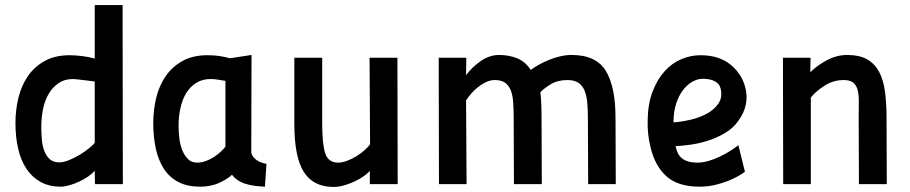

<svg xmlns="http://www.w3.org/2000/svg" viewBox="-20 -727 3594 758"><path d="M465 0H355L354 -53Q345 -42 328.5 -30.5Q312 -19 292.5 -10Q273 -1 253.5 4.5Q234 10 220 10Q175 10 141.5 -8Q108 -26 85.5 -59Q63 -92 52 -138.5Q41 -185 41 -242Q41 -292 52.5 -340Q64 -388 89.5 -425.5Q115 -463 156 -486Q197 -509 255 -509Q275 -509 301 -506Q327 -503 354 -496V-707H464ZM214 -86Q231 -86 253 -95Q275 -104 295.5 -116.5Q316 -129 332 -142Q348 -155 354 -163V-405Q342 -407 329 -408.5Q316 -410 304 -411.5Q292 -413 282 -414Q272 -415 268 -415Q235 -415 211.5 -399Q188 -383 172.5 -357Q157 -331 150 -297Q143 -263 143 -226Q143 -203 145 -178Q147 -153 154.5 -132.5Q162 -112 176 -99Q190 -86 214 -86Z M972 -124Q976 -107 992.5 -95.5Q1009 -84 1032 -80L1026 10Q975 8 944 -3Q913 -14 896 -37Q875 -18 843 -4Q811 10 769 10Q720 10 685 -8Q650 -26 628 -59Q606 -92 595.5 -138.5Q585 -185 585 -242Q585 -292 596.5 -340Q608 -388 633.5 -425.5Q659 -463 700 -486Q741 -509 799 -509Q827 -509 848.5 -505.5Q870 -502 888 -497L973 -510ZM758 -85Q776 -85 793.5 -91.5Q811 -98 826 -108Q841 -118 852.5 -129Q864 -140 870 -148V-408H868Q856 -410 841 -412.5Q826 -415 812 -415Q779 -415 755 -400Q731 -385 715.5 -360Q700 -335 692.5 -301Q685 -267 685 -230Q685 -207 688 -181.5Q691 -156 699.5 -134.5Q708 -113 722 -99Q736 -85 758 -85Z M1549 -499 1550 0H1440V-52Q1430 -41 1414 -30Q1398 -19 1378.5 -10Q1359 -1 1338 5Q1317 11 1297 11Q1217 11 1179.5 -48Q1142 -107 1142 -238V-499H1252V-239Q1252 -158 1264 -121.5Q1276 -85 1315 -85Q1331 -85 1351 -92.5Q1371 -100 1389 -111.5Q1407 -123 1421 -135.5Q1435 -148 1441 -158L1439 -499Z M1713 0 1712 -499H1821L1820 -430Q1843 -462 1878 -486Q1913 -510 1950 -510Q1990 -510 2022.5 -496.5Q2055 -483 2075 -451Q2089 -461 2107.5 -471.5Q2126 -482 2147 -490.5Q2168 -499 2191 -504.5Q2214 -510 2237 -510Q2333 -510 2371.5 -447.5Q2410 -385 2410 -261L2411 0H2302L2301 -256Q2301 -292 2298.5 -321Q2296 -350 2287.5 -370Q2279 -390 2263 -400.5Q2247 -411 2220 -411Q2182 -411 2154.5 -394.5Q2127 -378 2113 -362Q2115 -354 2116.5 -324.5Q2118 -295 2118 -259L2119 0H2009L2008 -257Q2008 -294 2006 -323Q2004 -352 1996 -371.5Q1988 -391 1973 -401Q1958 -411 1933 -411Q1916 -411 1899 -403Q1882 -395 1867 -383Q1852 -371 1840 -357Q1828 -343 1820 -331L1822 0Z M2921 -49Q2911 -41 2893 -31Q2875 -21 2852 -12Q2829 -3 2801 3.5Q2773 10 2742 10Q2656 10 2610.5 -31.5Q2565 -73 2548 -147Q2535 -199 2537 -254Q2538 -318 2556.5 -366Q2575 -414 2604 -446Q2633 -478 2670 -493.5Q2707 -509 2745 -509Q2819 -509 2864.5 -471.5Q2910 -434 2923 -379Q2931 -347 2924.5 -314.5Q2918 -282 2895 -250Q2874 -220 2841 -201Q2808 -182 2773 -171Q2738 -160 2704 -155.5Q2670 -151 2647 -150Q2650 -137 2655 -125Q2660 -113 2670 -104Q2680 -95 2695.5 -90Q2711 -85 2734 -85Q2755 -85 2778.5 -92Q2802 -99 2823.5 -109.5Q2845 -120 2864 -132Q2883 -144 2895 -154ZM2754 -416Q2734 -416 2713.5 -404.5Q2693 -393 2676.5 -371.5Q2660 -350 2649.5 -318Q2639 -286 2639 -244Q2671 -246 2707 -254.5Q2743 -263 2772 -279Q2801 -295 2817 -319.5Q2833 -344 2825 -377Q2821 -396 2802.5 -406Q2784 -416 2754 -416Z M3072 0 3071 -499H3180L3179 -442Q3205 -468 3244 -489Q3283 -510 3325 -510Q3372 -510 3402 -493.5Q3432 -477 3449.5 -445.5Q3467 -414 3473.5 -367.5Q3480 -321 3480 -261L3481 0H3371L3370 -260Q3370 -294 3370.5 -321.5Q3371 -349 3366.5 -369Q3362 -389 3349.5 -400Q3337 -411 3311 -411Q3270 -411 3235.5 -389Q3201 -367 3181 -342V0Z"/></svg>

Font: Panefresco 750wt
Style: Regular
Weight: 750
Foundry: Campivisivi & Chank Co
Version: Version 1.000